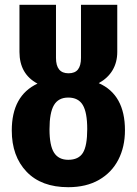

<svg xmlns="http://www.w3.org/2000/svg" viewBox="-20 -762 569 799"><path d="M500 -220Q500 -151 472.5 -97.5Q445 -44 392 -13.5Q339 17 264 17Q152 17 90.5 -47.5Q29 -112 29 -219Q29 -364 136 -414Q61 -454 61 -546V-742H213V-521Q213 -457 265 -457Q292 -457 304.5 -473Q317 -489 317 -521V-742H468V-546Q468 -503 448.5 -470Q429 -437 391 -416Q500 -368 500 -220ZM343 -225Q343 -294 324.5 -325Q306 -356 264 -356Q223 -356 204.5 -324.5Q186 -293 186 -224Q186 -156 205 -126.5Q224 -97 264 -97Q307 -97 325 -126Q343 -155 343 -225Z"/></svg>

Font: Fira Sans Condensed
Style: Bold
Weight: 700
Width: 3
Designer: bBox Type GmbH & Carrois Corporate GbR & Edenspiekermann AG
Foundry: bBox Type GmbH & Carrois Corporate GbR & Edenspiekermann AG
Version: Version 4.301